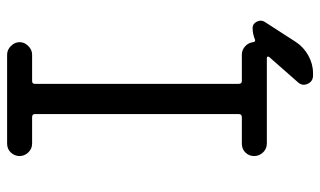

<svg xmlns="http://www.w3.org/2000/svg" viewBox="-200 -700 900 540"><g transform="rotate(90 250.0 -430.0)"><path d="M192.4 -860.4Q209 -860.4 215.8 -845.2Q222.7 -830.1 210.9 -817.4L139.6 -736.3Q138.7 -734.4 139.6 -732.4Q140.6 -730.5 142.6 -730.5H383.8Q398.4 -730.5 408.7 -719.7Q418.9 -709 418.9 -694.8Q418.9 -680.7 409.2 -670.4Q399.4 -660.2 383.8 -660.2H309.6Q300.8 -660.2 300.8 -651.4V-78.1Q300.8 -70.3 309.6 -70.3H383.8Q398.4 -70.3 408.7 -59.6Q418.9 -48.8 418.9 -35.2Q418.9 -21.5 409.2 -10.7Q399.4 0 383.8 0H133.8Q120.1 0 109.4 -10.7Q98.6 -21.5 98.6 -35.2Q98.6 -48.8 109.4 -59.6Q120.1 -70.3 133.8 -70.3H208Q215.8 -70.3 215.8 -78.1V-651.4Q215.8 -660.2 208 -660.2H133.8Q121.1 -660.2 110.8 -668.9Q100.6 -677.7 98.6 -691.4Q98.6 -694.3 96.7 -696.3Q94.7 -698.2 91.8 -697.3Q75.2 -690.4 58.6 -690.4Q46.9 -690.4 41 -702.1Q35.2 -713.9 41 -723.6L97.7 -811.5Q112.3 -834 136.2 -847.2Q160.2 -860.4 185.5 -860.4Z"/></g></svg>

Font: Rounded Mgen+ 2m regular
Style: Regular
Weight: 400
Designer: [Source Han Sans]
Ryoko NISHIZUKA  (kana & ideographs); Paul D. Hunt (Latin, Greek & Cyrillic); Wenlong ZHANG  (bopomofo
Version: Version 1.059.20150602